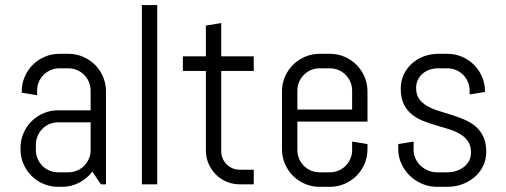

<svg xmlns="http://www.w3.org/2000/svg" viewBox="-20 -720 1975 750"><path d="M374 0 340.8 -49.8Q320.3 -22.9 289.6 -6.6Q258.8 9.8 222.2 9.8H207Q176.8 9.8 149.9 -1.7Q123 -13.2 103 -33.2Q83 -53.2 71.5 -80.1Q60.1 -106.9 60.1 -137.2V-142.1Q60.1 -172.4 71.5 -199.2Q83 -226.1 103 -246.1Q123 -266.1 149.9 -277.6Q176.8 -289.1 207 -289.1H334V-366.2Q334 -384.3 327.1 -400.1Q320.3 -416 308.6 -427.7Q296.9 -439.5 281 -446.3Q265.1 -453.1 247.1 -453.1H211.9Q193.8 -453.1 178 -446.3Q162.1 -439.5 150.4 -427.7Q138.7 -416 131.8 -400.1Q125 -384.3 125 -366.2V-348.1L64.9 -357.9V-362.8Q64.9 -393.1 76.4 -419.9Q87.9 -446.8 107.9 -466.8Q127.9 -486.8 154.8 -498.3Q181.6 -509.8 211.9 -509.8H247.1Q277.3 -509.8 304.2 -498.3Q331.1 -486.8 351.1 -466.8Q371.1 -446.8 382.6 -419.9Q394 -393.1 394 -362.8V0ZM334 -242.2H207Q189 -242.2 173.1 -235.4Q157.2 -228.5 145.5 -216.6Q133.8 -204.6 127 -188.7Q120.1 -172.9 120.1 -154.8V-133.8Q120.1 -115.7 127 -99.9Q133.8 -84 145.5 -72.3Q157.2 -60.5 173.1 -53.7Q189 -46.9 207 -46.9H247.1Q265.1 -46.9 281 -53.7Q296.9 -60.5 308.6 -72.3Q320.3 -84 327.1 -99.9Q334 -115.7 334 -133.8Z M534.2 0V-700.2H594.2V0Z M916.5 0Q889.2 0 865 -10.3Q840.8 -20.5 823 -38.6Q805.2 -56.6 794.7 -80.6Q784.2 -104.5 784.2 -131.8V-442.9H694.3V-500H784.2V-620.1L844.2 -629.9V-500H971.2V-442.9H844.2V-128.9Q844.2 -113.8 849.9 -100.8Q855.5 -87.9 865.2 -78.1Q875 -68.4 888.2 -62.7Q901.4 -57.1 916.5 -57.1H971.2V0Z M1415.5 -137.2Q1415.5 -106.9 1404.1 -80.1Q1392.6 -53.2 1372.6 -33.2Q1352.5 -13.2 1325.7 -1.7Q1298.8 9.8 1268.6 9.8H1228.5Q1198.2 9.8 1171.4 -1.7Q1144.5 -13.2 1124.5 -33.2Q1104.5 -53.2 1093 -80.1Q1081.5 -106.9 1081.5 -137.2V-362.8Q1081.5 -393.1 1093 -419.9Q1104.5 -446.8 1124.5 -466.8Q1144.5 -486.8 1171.4 -498.3Q1198.2 -509.8 1228.5 -509.8H1268.6Q1298.8 -509.8 1325.7 -498.3Q1352.5 -486.8 1372.6 -466.8Q1392.6 -446.8 1404.1 -419.9Q1415.5 -393.1 1415.5 -362.8V-245.1H1141.6V-133.8Q1141.6 -115.7 1148.4 -99.9Q1155.3 -84 1167 -72.3Q1178.7 -60.5 1194.6 -53.7Q1210.4 -46.9 1228.5 -46.9H1268.6Q1286.6 -46.9 1302.5 -53.7Q1318.4 -60.5 1330.1 -72.3Q1341.8 -84 1348.6 -99.9Q1355.5 -115.7 1355.5 -133.8V-167L1415.5 -157.2V-137.2ZM1355.5 -366.2Q1355.5 -384.3 1348.6 -400.1Q1341.8 -416 1330.1 -427.7Q1318.4 -439.5 1302.5 -446.3Q1286.6 -453.1 1268.6 -453.1H1228.5Q1210.4 -453.1 1194.6 -446.3Q1178.7 -439.5 1167 -427.7Q1155.3 -416 1148.4 -400.1Q1141.6 -384.3 1141.6 -366.2V-292H1355.5Z M1879.4 -127Q1879.4 -96.7 1867.2 -71.5Q1855 -46.4 1834 -28.3Q1813 -10.3 1785.4 -0.2Q1757.8 9.8 1727.5 9.8H1687.5Q1657.2 9.8 1629.6 -1.7Q1602.1 -13.2 1581.3 -33.2Q1560.5 -53.2 1548.1 -80.1Q1535.6 -106.9 1535.6 -137.2V-157.2L1595.7 -167V-133.8Q1595.7 -115.7 1603.3 -99.9Q1610.8 -84 1623.5 -72.3Q1636.2 -60.5 1652.8 -53.7Q1669.4 -46.9 1687.5 -46.9H1727.5Q1745.6 -46.9 1762.2 -52.2Q1778.8 -57.6 1791.7 -67.6Q1804.7 -77.6 1812.3 -91.8Q1819.8 -106 1819.8 -124Q1819.8 -150.9 1808.1 -168Q1796.4 -185.1 1777.1 -196.5Q1757.8 -208 1733.2 -215.6Q1708.5 -223.1 1682.6 -230.7Q1656.7 -238.3 1632.1 -248Q1607.4 -257.8 1588.1 -273.7Q1568.8 -289.6 1557.1 -313.5Q1545.4 -337.4 1545.4 -373Q1545.4 -403.3 1557.1 -428.5Q1568.8 -453.6 1588.9 -471.7Q1608.9 -489.7 1635.5 -499.8Q1662.1 -509.8 1692.4 -509.8H1727.5Q1757.8 -509.8 1784.7 -498.3Q1811.5 -486.8 1831.5 -466.8Q1851.6 -446.8 1863 -419.9Q1874.5 -393.1 1874.5 -362.8V-360.8L1814.5 -351.1V-366.2Q1814.5 -384.3 1807.6 -400.1Q1800.8 -416 1789.1 -427.7Q1777.3 -439.5 1761.5 -446.3Q1745.6 -453.1 1727.5 -453.1H1692.4Q1674.3 -453.1 1658.4 -447.8Q1642.6 -442.4 1630.9 -432.4Q1619.1 -422.4 1612.3 -408.2Q1605.5 -394 1605.5 -376Q1605.5 -350.1 1617.2 -333.7Q1628.9 -317.4 1648.2 -306.2Q1667.5 -294.9 1692.1 -287.4Q1716.8 -279.8 1742.4 -271.7Q1768.1 -263.7 1792.7 -253.4Q1817.4 -243.2 1836.7 -227.1Q1856 -210.9 1867.7 -186.8Q1879.4 -162.6 1879.4 -127Z"/></svg>

Font: Abel
Style: Regular
Weight: 400
Designer: Matthew Desmond
Foundry: Matthew Desmond
Version: Version 1.003